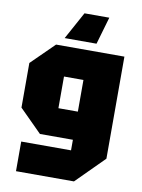

<svg xmlns="http://www.w3.org/2000/svg" viewBox="-96 -815 755 1021"><g transform="rotate(10 281.5 -305.0)"><path d="M63 140V-20H332V-77H154L33 -198V-439L156 -560H525V-9L376 140ZM227 -400V-229H332V-400ZM410 -750 367 -602H195L276 -750Z"/></g></svg>

Font: Tektur SemiCondensed ExtraBold
Style: Regular
Weight: 800
Width: 4
Designer: Adam Jagosz
Foundry: Adam Jagosz
Version: Version 1.005;gftools[0.9.30]